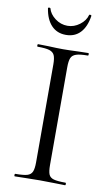

<svg xmlns="http://www.w3.org/2000/svg" viewBox="-90 -848 513 894"><g transform="rotate(10 166.0 -401.0)"><path d="M284 -12Q287 -12 287 -6Q287 0 284 0Q254 0 236 -1L165 -2L96 -1Q78 0 47 0Q44 0 44 -6Q44 -12 47 -12Q85 -12 102.5 -17Q120 -22 126.5 -36.5Q133 -51 133 -81V-544Q133 -574 126.5 -588Q120 -602 102.5 -607.5Q85 -613 47 -613Q44 -613 44 -619Q44 -625 47 -625L96 -624Q138 -622 165 -622Q195 -622 237 -624L284 -625Q287 -625 287 -619Q287 -613 284 -613Q247 -613 229 -607Q211 -601 205 -586.5Q199 -572 199 -542V-81Q199 -50 205 -36Q211 -22 228.5 -17Q246 -12 284 -12ZM63 -797Q62 -801 67 -801.5Q72 -802 74 -800Q81 -773 107.5 -753Q134 -733 166 -733Q197 -733 223.5 -753Q250 -773 257 -800Q257 -802 261 -802Q264 -802 266.5 -800.5Q269 -799 268 -797Q260 -745 234 -717.5Q208 -690 166 -690Q124 -690 97.5 -718Q71 -746 63 -797Z"/></g></svg>

Font: Cormorant
Style: Regular
Weight: 400
Designer: Christian Thalmann (Catharsis Fonts)
Foundry: Catharsis Fonts
Version: Version 4.000